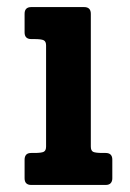

<svg xmlns="http://www.w3.org/2000/svg" viewBox="-20 -525 369 545"><path d="M298.8 -18.6Q298.8 -10.3 294.2 -5.1Q289.6 0 279.8 0H68.8Q49.8 0 49.8 -19V-71.8Q49.8 -80.6 54.2 -85.7Q58.6 -90.8 68.8 -90.8H77.1Q97.7 -90.8 104.2 -94.2Q110.8 -97.7 110.8 -108.9V-396Q110.8 -407.2 104.2 -410.6Q97.7 -414.1 77.1 -414.1H68.8Q49.8 -414.1 49.8 -433.1V-485.8Q49.8 -504.9 68.8 -504.9H218.8Q237.8 -504.9 237.8 -485.8V-108.9Q237.8 -97.7 244.1 -94.2Q250.5 -90.8 271.5 -90.8H279.8Q298.8 -90.8 298.8 -71.8Z"/></svg>

Font: New Telegraph
Style: Bold
Weight: 700
Designer: Frank Baranowski
Foundry: Frank Baranowski
Version: Version 3.001